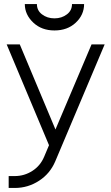

<svg xmlns="http://www.w3.org/2000/svg" viewBox="-20 -720 551 952"><path d="M13 -500 223 0 199 57Q180 102 141 127Q101 153 53 153H23V212H53Q119 212 174 176Q228 141 254 80L499 -500H434L255 -78L78 -500ZM103 -700Q103 -647 146 -607Q187 -569 250 -569Q314 -569 355 -607Q397 -646 397 -700H337Q337 -668 312 -649Q286 -629 250 -629Q214 -629 188 -649Q163 -668 163 -700Z"/></svg>

Font: Unageo Variable
Style: Regular
Weight: 300
Designer: Richard Sepsi
Foundry: Richard Sepsi
Version: Version 2.200